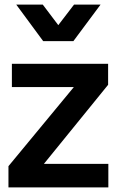

<svg xmlns="http://www.w3.org/2000/svg" viewBox="-20 -820 511 840"><path d="M17 0H454V-103H172L453 -449V-541H32V-439H303L17 -93ZM169 -640H301L420 -800H304L235 -710L167 -800H51Z"/></svg>

Font: Custom Plus Jakarta Sans SemiBold
Style: Regular
Weight: 600
Designer: Gumpita Rahayu & FullSphere
Foundry: Tokotype & FullSphere
Version: Version 1.001;hotconv 1.0.117;makeotfexe 2.5.65602